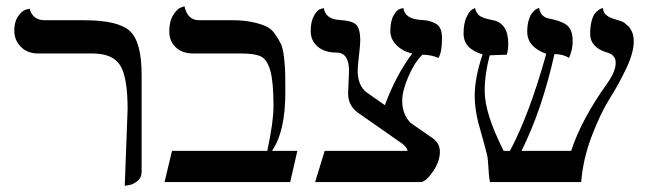

<svg xmlns="http://www.w3.org/2000/svg" viewBox="-20 -585 2088 617"><path d="M380.9 12.2 390.1 -233.9Q390.1 -335.9 366.5 -374.5Q342.8 -413.1 277.8 -413.1H103Q67.9 -413.1 46.9 -434.6Q25.9 -456.1 25.9 -486.8Q25.9 -514.6 37.8 -532.2Q49.8 -549.8 62.5 -553.7L75.2 -557.1Q85 -520 124 -520H250Q359.9 -520 397.5 -485.1Q435.1 -450.2 435.1 -344.2V-33.2Q435.1 -14.2 421.6 -3.2Q408.2 7.8 394.5 9.8Z M726.6 -520Q762.7 -520 789.3 -514.4Q815.9 -508.8 833.7 -501Q851.6 -493.2 863.8 -475.6Q876 -458 882.8 -443.6Q889.6 -429.2 892.8 -399.7Q896 -370.1 896.5 -349.6Q897 -329.1 897 -289.1Q897 -162.1 854 -100.1H935.5L912.6 0H508.8L532.7 -100.1H838.9Q858.9 -192.9 858.9 -243.2Q858.9 -321.3 848.9 -357.2Q838.9 -393.1 819.3 -403.1Q799.8 -413.1 755.9 -413.1H601.6Q565.4 -413.1 544.7 -433.1Q523.9 -453.1 523.9 -483.9Q523.9 -516.1 536.4 -536.1Q548.8 -556.2 560.5 -560.5L572.8 -564.9Q582.5 -520 619.6 -520Z M1300.3 -189.5 1371.6 -140.1Q1393.6 -124 1393.6 -97.2Q1393.6 -67.4 1372.6 -35.6Q1351.6 -3.9 1334.5 0H992.7L1023.4 -100.1H1289.6Q1289.6 -108.9 1274.4 -122.1L1128.4 -224.1Q1098.6 -247.1 1098.6 -285.2L1101.6 -356.9Q1101.6 -416 1061.5 -416Q1023.4 -416 1001 -435.1Q978.5 -454.1 978.5 -485.1Q978.5 -516.1 989 -534.7Q999.5 -553.2 1010.3 -556.2L1020.5 -559.1Q1026.4 -523.9 1069.3 -521Q1108.4 -519 1123 -507.1Q1137.7 -495.1 1137.7 -454.1Q1137.7 -441.9 1133.5 -406Q1129.4 -370.1 1129.4 -357.9Q1129.4 -312 1156.7 -289.1L1216.8 -247.1Q1252.4 -343.3 1304.7 -413.1Q1273.9 -419.9 1254.2 -439.9Q1234.4 -460 1234.4 -484.9Q1234.4 -517.1 1244.9 -535.6Q1255.4 -554.2 1266.1 -556.6L1276.4 -559.1Q1280.3 -523.9 1333.5 -521Q1349.6 -520 1359.1 -517.6Q1368.7 -515.1 1379.6 -509.5Q1390.6 -503.9 1395.5 -491.9Q1400.4 -480 1400.4 -461.9Q1400.4 -416 1388.7 -398.9Q1367.7 -408.7 1337.4 -409.2Q1312.5 -385.3 1292.5 -339.1Q1272.5 -293 1272.5 -261.2Q1272.5 -216.8 1300.3 -189.5Z M2016.6 -452.1Q2016.6 -416 1992.7 -365.5Q1968.8 -314.9 1939.2 -268.1Q1909.7 -221.2 1881.6 -147.7Q1853.5 -74.2 1847.7 0H1554.7Q1550.8 -17.1 1549.6 -45.7Q1548.3 -74.2 1545.4 -85.9Q1540.5 -106.9 1531 -140.4Q1521.5 -173.8 1517.1 -190.4Q1512.7 -207 1509 -231Q1505.4 -254.9 1505.4 -275.9Q1505.4 -335 1530.8 -410.2Q1469.7 -428.2 1469.7 -477.1Q1469.7 -509.3 1479 -529.5Q1488.3 -549.8 1497.6 -554.7L1506.3 -559.1Q1511.2 -541 1522.5 -533.4Q1533.7 -525.9 1564.5 -520Q1613.3 -510.3 1613.3 -443.8Q1613.3 -423.8 1608.4 -409.2Q1593.3 -409.2 1576.9 -408.2Q1560.5 -407.2 1553.7 -407.2Q1537.6 -347.2 1537.6 -292Q1537.6 -220.2 1598.6 -100.1H1618.7Q1681.6 -218.3 1735.4 -412.1Q1674.3 -434.1 1674.3 -482.9Q1674.3 -502.9 1678.5 -518.1Q1682.6 -533.2 1688 -540.5Q1693.4 -547.9 1699 -552.5Q1704.6 -557.1 1708.5 -558.1L1712.4 -559.1Q1714.4 -550.3 1717.5 -543.7Q1720.7 -537.1 1726.6 -533Q1732.4 -528.8 1735.4 -527.8Q1738.3 -526.9 1746.8 -524.9Q1755.4 -522.9 1756.3 -522.9Q1794.4 -513.7 1806.6 -499.5Q1820.8 -482.9 1820.3 -452.1Q1820.3 -425.3 1808.6 -398.9Q1789.6 -411.1 1761.7 -411.1Q1721.7 -231.9 1655.8 -100.1H1815.4Q1848.6 -202.1 1932.6 -318.8Q1958.5 -356 1958.5 -381.8Q1958.5 -387.7 1957.5 -392.8Q1956.5 -397.9 1953.6 -401.4Q1950.7 -404.8 1948.5 -407.5Q1946.3 -410.2 1941.9 -412.1Q1937.5 -414.1 1936 -414.6Q1934.6 -415 1930.2 -416.5L1925.3 -418Q1876.5 -435.1 1876.5 -476.1Q1876.5 -498 1880.6 -515.1Q1884.8 -532.2 1890.6 -540Q1896.5 -547.9 1903.1 -552.5Q1909.7 -557.1 1913.6 -558.1L1917.5 -559.1Q1918.5 -551.3 1920.9 -545.7Q1923.3 -540 1929 -536.1Q1934.6 -532.2 1937 -530.5Q1939.5 -528.8 1948 -525.9Q1956.5 -522.9 1957.5 -522.9L1962.9 -521Q1968.3 -519 1970.9 -518.6Q1973.6 -518.1 1979.5 -515.6Q1985.4 -513.2 1988.5 -510Q1991.7 -506.8 1996.6 -502.9Q2001.5 -499 2004.4 -494.6Q2007.3 -490.2 2010.5 -483.6Q2013.7 -477.1 2015.1 -469Q2016.6 -460.9 2016.6 -452.1Z"/></svg>

Font: Linux Libertine
Style: Regular
Weight: 400
Designer: Philipp H. Poll
Foundry: Philipp H. Poll
Version: Version 5.3.0 ; ttfautohint (v0.9)